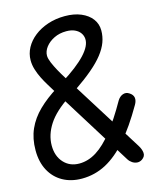

<svg xmlns="http://www.w3.org/2000/svg" viewBox="-144 -1100 969 1197"><g transform="rotate(-15 340.5 -501.0)"><path d="M234 3Q164 3 111 -26.8Q58 -56.5 28.5 -111.5Q-1 -166.5 -1 -242Q-1 -318 25.8 -378Q52.5 -438 103.8 -488Q155 -538 228.5 -583.5L271 -610.5Q377 -676.5 429.8 -733.2Q482.5 -790 478.5 -835Q477 -855 465 -872Q453 -889 430.5 -899.5Q408 -910 375.5 -910Q331.5 -910 296.5 -892.8Q261.5 -875.5 241 -848.8Q220.5 -822 220.5 -793Q221 -774.5 232 -748Q243 -721.5 259.5 -691.5Q276 -661.5 294.2 -632.8Q312.5 -604 327.5 -581L626.5 -103.5Q643 -77.5 645.2 -53.8Q647.5 -30 624 -14Q609 -4 592.2 -5.2Q575.5 -6.5 561 -16Q546.5 -25.5 537 -40.5L203.5 -576.5Q192 -595.5 176.8 -620.2Q161.5 -645 147.2 -673.5Q133 -702 123.8 -732Q114.5 -762 114.5 -792Q114.5 -834.5 135.2 -872.8Q156 -911 193.2 -940.2Q230.5 -969.5 281 -986.5Q331.5 -1003.5 391 -1003.5Q450.5 -1003.5 495 -984.8Q539.5 -966 564 -933.5Q588.5 -901 588.5 -858.5Q588.5 -819.5 575 -783Q561.5 -746.5 532.2 -709Q503 -671.5 455 -630.8Q407 -590 337.5 -542.5L286.5 -509.5Q189.5 -446 146.8 -380Q104 -314 104 -244.5Q104 -176.5 142.5 -134.2Q181 -92 242.5 -92Q300 -92 354.2 -126.2Q408.5 -160.5 464 -230.8Q519.5 -301 580 -408Q594.5 -431.5 615.5 -439Q636.5 -446.5 655.5 -434Q678.5 -420 681.8 -399.8Q685 -379.5 670.5 -355Q600 -232.5 531.2 -153.2Q462.5 -74 389.8 -35.5Q317 3 234 3Z"/></g></svg>

Font: Edu SA Hand Medium
Style: Regular
Weight: 500
Designer: Tina and Corey Anderson, Eben Sorkin, Mirko Velimirovic
Foundry: Google for Education
Version: Version 2.000